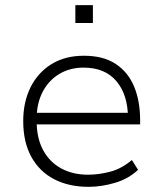

<svg xmlns="http://www.w3.org/2000/svg" viewBox="-20 -716 633 744"><path d="M323 8Q247 8 190 -21.5Q133 -51 101.5 -108Q70 -165 70 -247Q70 -321 98.5 -378Q127 -435 179.5 -467.5Q232 -500 305 -500Q380 -500 428 -468.5Q476 -437 499.5 -381Q523 -325 523 -250V-234H103V-279H500L476 -257Q476 -348 431.5 -401Q387 -454 304 -454Q251 -454 210 -429.5Q169 -405 145.5 -360.5Q122 -316 122 -254V-247Q122 -181 147 -134.5Q172 -88 217 -63.5Q262 -39 321 -39Q362 -39 406.5 -50.5Q451 -62 491 -96L515 -58Q478 -23 425.5 -7.5Q373 8 323 8ZM272 -627V-696H340V-627Z"/></svg>

Font: Nunito Sans 7pt ExtraLight
Style: Regular
Weight: 250
Designer: Vernon Adams
Foundry: Vernon Adams
Version: Version 3.101;gftools[0.9.27]